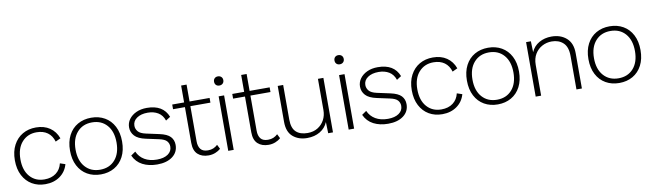

<svg xmlns="http://www.w3.org/2000/svg" viewBox="-39 -1202 5893 1735"><g transform="rotate(-10 2907.5 -334.5)"><path d="M275 -510Q350 -510 402 -474.5Q454 -439 477 -375L430 -353Q414 -408 374 -437Q334 -466 273 -466Q191 -466 139.5 -408.5Q88 -351 88 -250Q88 -149 138.5 -91.5Q189 -34 272 -34Q336 -34 378 -65.5Q420 -97 433 -153L481 -137Q462 -69 406.5 -29.5Q351 10 273 10Q204 10 151 -21Q98 -52 67.5 -110.5Q37 -169 37 -250Q37 -331 68 -389.5Q99 -448 152.5 -479Q206 -510 275 -510Z M782 -510Q852 -510 906 -479Q960 -448 990.5 -389.5Q1021 -331 1021 -250Q1021 -169 990.5 -110.5Q960 -52 906 -21Q852 10 782 10Q712 10 658 -21Q604 -52 573.5 -110.5Q543 -169 543 -250Q543 -331 573.5 -389.5Q604 -448 658 -479Q712 -510 782 -510ZM782 -467Q697 -467 645.5 -409Q594 -351 594 -250Q594 -149 645.5 -91Q697 -33 782 -33Q868 -33 919 -91Q970 -149 970 -250Q970 -351 919 -409Q868 -467 782 -467Z M1299 10Q1222 10 1165 -19.5Q1108 -49 1080 -110L1122 -139Q1144 -89 1190.5 -61.5Q1237 -34 1304 -34Q1368 -34 1405 -60Q1442 -86 1442 -129Q1442 -158 1423.5 -179.5Q1405 -201 1353 -212L1237 -237Q1166 -252 1135.5 -285.5Q1105 -319 1105 -364Q1105 -405 1129 -438Q1153 -471 1195 -490.5Q1237 -510 1293 -510Q1442 -510 1487 -394L1445 -367Q1428 -418 1388 -442Q1348 -466 1293 -466Q1231 -466 1193 -439.5Q1155 -413 1155 -370Q1155 -341 1174.5 -317.5Q1194 -294 1245 -283L1365 -257Q1435 -242 1463.5 -211.5Q1492 -181 1492 -136Q1492 -69 1439.5 -29.5Q1387 10 1299 10Z M1861 -71 1881 -31Q1861 -13 1832 -1.5Q1803 10 1770 10Q1708 10 1671 -24Q1634 -58 1634 -129V-457H1525V-500H1634V-655H1684V-500H1868V-457H1684V-135Q1684 -88 1705 -62Q1726 -36 1772 -36Q1800 -36 1821.5 -45Q1843 -54 1861 -71Z M2001 -500V0H1951V-500ZM1975 -679Q1994 -679 2006 -667.5Q2018 -656 2018 -637Q2018 -618 2006 -606.5Q1994 -595 1975 -595Q1956 -595 1944.5 -606.5Q1933 -618 1933 -637Q1933 -656 1944.5 -667.5Q1956 -679 1975 -679Z M2412 -71 2432 -31Q2412 -13 2383 -1.5Q2354 10 2321 10Q2259 10 2222 -24Q2185 -58 2185 -129V-457H2076V-500H2185V-655H2235V-500H2419V-457H2235V-135Q2235 -88 2256 -62Q2277 -36 2323 -36Q2351 -36 2372.5 -45Q2394 -54 2412 -71Z M2674 10Q2596 10 2544.5 -34Q2493 -78 2493 -170V-500H2543V-182Q2543 -104 2580.5 -69Q2618 -34 2686 -34Q2740 -34 2779.5 -58.5Q2819 -83 2840.5 -123.5Q2862 -164 2862 -213V-500H2912V0H2868L2865 -103Q2843 -50 2793 -20Q2743 10 2674 10Z M3106 -500V0H3056V-500ZM3080 -679Q3099 -679 3111 -667.5Q3123 -656 3123 -637Q3123 -618 3111 -606.5Q3099 -595 3080 -595Q3061 -595 3049.5 -606.5Q3038 -618 3038 -637Q3038 -656 3049.5 -667.5Q3061 -679 3080 -679Z M3418 10Q3341 10 3284 -19.5Q3227 -49 3199 -110L3241 -139Q3263 -89 3309.5 -61.5Q3356 -34 3423 -34Q3487 -34 3524 -60Q3561 -86 3561 -129Q3561 -158 3542.5 -179.5Q3524 -201 3472 -212L3356 -237Q3285 -252 3254.5 -285.5Q3224 -319 3224 -364Q3224 -405 3248 -438Q3272 -471 3314 -490.5Q3356 -510 3412 -510Q3561 -510 3606 -394L3564 -367Q3547 -418 3507 -442Q3467 -466 3412 -466Q3350 -466 3312 -439.5Q3274 -413 3274 -370Q3274 -341 3293.5 -317.5Q3313 -294 3364 -283L3484 -257Q3554 -242 3582.5 -211.5Q3611 -181 3611 -136Q3611 -69 3558.5 -29.5Q3506 10 3418 10Z M3917 -510Q3992 -510 4044 -474.5Q4096 -439 4119 -375L4072 -353Q4056 -408 4016 -437Q3976 -466 3915 -466Q3833 -466 3781.5 -408.5Q3730 -351 3730 -250Q3730 -149 3780.5 -91.5Q3831 -34 3914 -34Q3978 -34 4020 -65.5Q4062 -97 4075 -153L4123 -137Q4104 -69 4048.5 -29.5Q3993 10 3915 10Q3846 10 3793 -21Q3740 -52 3709.5 -110.5Q3679 -169 3679 -250Q3679 -331 3710 -389.5Q3741 -448 3794.5 -479Q3848 -510 3917 -510Z M4424 -510Q4494 -510 4548 -479Q4602 -448 4632.5 -389.5Q4663 -331 4663 -250Q4663 -169 4632.5 -110.5Q4602 -52 4548 -21Q4494 10 4424 10Q4354 10 4300 -21Q4246 -52 4215.5 -110.5Q4185 -169 4185 -250Q4185 -331 4215.5 -389.5Q4246 -448 4300 -479Q4354 -510 4424 -510ZM4424 -467Q4339 -467 4287.5 -409Q4236 -351 4236 -250Q4236 -149 4287.5 -91Q4339 -33 4424 -33Q4510 -33 4561 -91Q4612 -149 4612 -250Q4612 -351 4561 -409Q4510 -467 4424 -467Z M4772 0V-500H4816L4819 -400Q4842 -453 4892 -481.5Q4942 -510 5006 -510Q5089 -510 5142.5 -463Q5196 -416 5196 -324V0H5146V-308Q5146 -390 5105.5 -428Q5065 -466 5000 -466Q4953 -466 4912.5 -444.5Q4872 -423 4847 -382Q4822 -341 4822 -282V0Z M5539 -510Q5609 -510 5663 -479Q5717 -448 5747.5 -389.5Q5778 -331 5778 -250Q5778 -169 5747.5 -110.5Q5717 -52 5663 -21Q5609 10 5539 10Q5469 10 5415 -21Q5361 -52 5330.5 -110.5Q5300 -169 5300 -250Q5300 -331 5330.5 -389.5Q5361 -448 5415 -479Q5469 -510 5539 -510ZM5539 -467Q5454 -467 5402.5 -409Q5351 -351 5351 -250Q5351 -149 5402.5 -91Q5454 -33 5539 -33Q5625 -33 5676 -91Q5727 -149 5727 -250Q5727 -351 5676 -409Q5625 -467 5539 -467Z"/></g></svg>

Font: Prodigy Sans Light
Style: Regular
Weight: 300
Designer: Wei Huang
Foundry: Wei Huang
Version: Version 1.003; ttfautohint (v1.8.3)